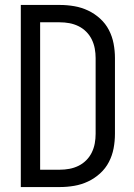

<svg xmlns="http://www.w3.org/2000/svg" viewBox="-20 -755 540 775"><path d="M64 0V-735H222Q251 -735 280 -730Q309 -725 335.5 -712.5Q362 -700 384 -680Q406 -660 419.5 -634Q433 -608 438.5 -579Q444 -550 444 -521V-215Q444 -185 438.5 -156Q433 -127 419.5 -101Q406 -75 384 -55Q362 -35 335.5 -22.5Q309 -10 280 -5Q251 0 222 0ZM142 -70H222Q241 -70 260 -73.5Q279 -77 296.5 -85.5Q314 -94 328 -108Q342 -122 350.5 -139.5Q359 -157 362.5 -176Q366 -195 366 -215V-521Q366 -540 362.5 -559Q359 -578 350.5 -595.5Q342 -613 328 -627Q314 -641 296.5 -649.5Q279 -658 260 -661.5Q241 -665 221 -665H142Z"/></svg>

Font: Iosevka Custom
Style: Regular
Weight: 400
Monospace: yes
Designer: Belleve Invis
Foundry: Belleve Invis
Version: Version 32.5.0; ttfautohint (v1.8.4)